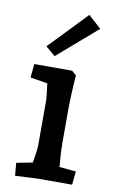

<svg xmlns="http://www.w3.org/2000/svg" viewBox="-86 -795 498 845"><g transform="rotate(10 163.0 -372.0)"><path d="M39 -52 111 -66Q121 -122 121 -146V-343Q121 -362 113 -420L36 -433L42 -494H211L231 -476Q228 -442 226 -394.5Q224 -347 224 -313V-176Q224 -127 230 -67L304 -60L298 0H158Q139 0 44 5ZM81 -580 243 -749 301 -697 124 -544Z"/></g></svg>

Font: Andada Pro SemiBold
Style: Regular
Weight: 600
Designer: Carolina Giovagnoli
Foundry: Huerta Tipografica
Version: Version 3.005